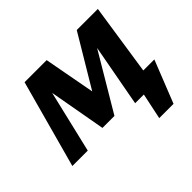

<svg xmlns="http://www.w3.org/2000/svg" viewBox="-185 -911 1358 1358"><g transform="rotate(-45 494.0 -231.5)"><path d="M808 0V-123H969L889 0ZM700 195 767 -123H969L843 195ZM654 0 758 -563 824 -608 487 -40H367L274 -560L306 -658H427L512 -201H455L728 -658H939L840 0ZM26 0 206 -658H336L180 0Z"/></g></svg>

Font: Ysabeau Office Black
Style: Italic
Weight: 900
Italic angle: -12°
Designer: Christian Thalmann (Catharsis Fonts)
Version: Version 2.001;gftools[0.9.30]; featfreeze: tnum,lnum,ss02